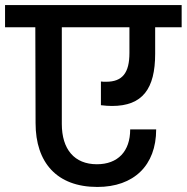

<svg xmlns="http://www.w3.org/2000/svg" viewBox="-44 -760 740 761"><path d="M96 -652 97 -272C97 -116 181 -19 342 -19C486 -19 575 -104 575 -247H472C472 -160 423 -109 340 -109C251 -109 201 -168 201 -269V-652H469V-550C469 -471 441 -436 377 -436C368 -436 361 -436 356 -437V-343C372 -341 387 -340 400 -340C521 -340 571 -408 571 -547V-652H676V-740H-24V-652Z"/></svg>

Font: Poppins Medium
Style: Regular
Weight: 500
Designer: Ninad Kale (Devanagari), Jonny Pinhorn (Latin)
Foundry: Indian Type Foundry
Version: 4.004